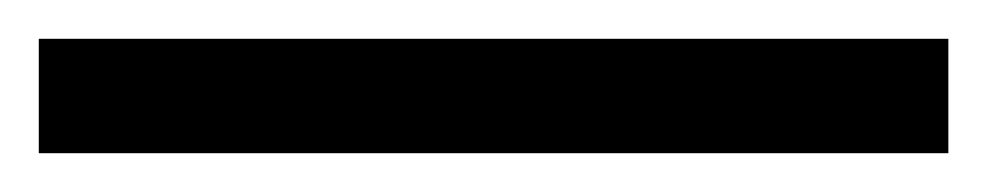

<svg xmlns="http://www.w3.org/2000/svg" viewBox="-25 63 509 99"><path d="M-5 142V83H464V142Z"/></svg>

Font: Noto Serif Toto
Style: Regular
Weight: 400
Designer: Monotype Design Team
Foundry: Monotype Imaging Inc.
Version: Version 2.001